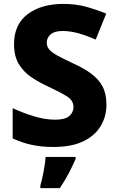

<svg xmlns="http://www.w3.org/2000/svg" viewBox="-20 -744 603 985"><path d="M526 -207Q526 -146 496 -96.5Q466 -47 406 -18.5Q346 10 255 10Q192 10 142 -1Q92 -12 45 -34V-189Q99 -164 155.5 -147Q212 -130 264 -130Q313 -130 335 -148.5Q357 -167 357 -195Q357 -229 322 -250.5Q287 -272 223 -302Q181 -321 141.5 -347.5Q102 -374 77 -414.5Q52 -455 52 -518Q52 -618 121.5 -671Q191 -724 306 -724Q368 -724 421 -709.5Q474 -695 525 -674L471 -541Q423 -562 381.5 -573.5Q340 -585 301 -585Q260 -585 240 -568Q220 -551 220 -525Q220 -504 234 -488.5Q248 -473 278 -457Q308 -441 357 -418Q410 -394 448 -366Q486 -338 506 -300.5Q526 -263 526 -207ZM368 71Q352 108 333 144.5Q314 181 287 221H187V208Q196 177 204 134.5Q212 92 214 61H368Z"/></svg>

Font: Noto Sans Gujarati UI ExtraBold
Style: Regular
Weight: 800
Designer: Jelle Bosma - Monotype Design Team, Universal Thirst
Foundry: Monotype Imaging Inc.
Version: Version 2.106; ttfautohint (v1.8.4.7-5d5b)